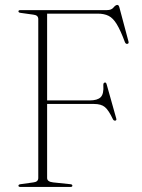

<svg xmlns="http://www.w3.org/2000/svg" viewBox="-20 -740 564 760"><path d="M403.5 -700Q421 -700 429.2 -710.2Q437.5 -720.5 444.5 -720.5Q450 -720.5 452.5 -711L488.5 -576Q491 -568 484.5 -566.5Q478 -565 474.5 -573Q457 -620 442.2 -644.2Q427.5 -668.5 410 -677.2Q392.5 -686 366.5 -686H166.5V-342.5H335Q365.5 -342.5 378.5 -355.2Q391.5 -368 389 -403.5Q389 -412 394 -413Q400 -415.5 402.5 -405L440 -271.5Q442.5 -263.5 436.5 -262.5Q430.5 -261.5 427 -268Q410 -304 395.2 -316.2Q380.5 -328.5 352 -328.5H166.5V-35.5Q166.5 -20.5 190.5 -18L257.5 -11Q266.5 -10.5 266.5 -5Q266.5 0 258.5 0H61Q53 0 53 -5Q53 -10 62 -11L112 -18Q131.5 -20 131.5 -35.5V-664.5Q131.5 -680 112 -682L62 -689Q53 -690 53 -695Q53 -700 61 -700Z"/></svg>

Font: Fraunces 72pt Thin
Style: Regular
Weight: 100
Version: Version 1.000;[b76b70a41]